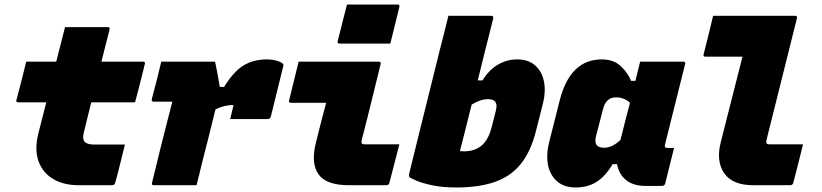

<svg xmlns="http://www.w3.org/2000/svg" viewBox="-20 -820 3640 850"><path d="M96 -547H229Q233 -562 236.5 -576.5Q240 -591 244 -606Q250 -629 256 -653Q262 -677 268 -700H457Q468 -700 465 -689Q456 -654 447 -618.5Q438 -583 429 -547H613Q625 -547 621 -536Q616 -514 608 -483Q600 -452 592 -420.5Q584 -389 578 -367H384Q376 -335 368 -302.5Q360 -270 352 -237Q343 -205 355 -192Q367 -180 398 -180H533Q522 -137 512 -95Q502 -53 490 -11Q487 0 477 0H330Q261 0 214.5 -28Q168 -56 150 -108Q132 -160 150 -230Q159 -264 167.5 -298.5Q176 -333 185 -367H61Q49 -367 53 -378Q59 -400 67 -431.5Q75 -463 83 -494Q91 -525 96 -547Z M694 -547H932Q932 -547 936.5 -526Q941 -505 945.5 -478.5Q950 -452 953 -435H972Q1013 -502 1057 -529.5Q1101 -557 1162 -557Q1184 -557 1204 -551.5Q1224 -546 1232 -538Q1235 -535 1235 -532.5Q1235 -530 1234 -527L1179 -304Q1176 -293 1165 -293H999L1002 -305Q1005 -318 1008 -330Q1011 -342 1014 -355H1009Q975 -355 934 -336Q919 -275 904 -215Q889 -155 874 -97Q868 -72 862 -47.5Q856 -23 850 0H661Q650 0 653 -11Q657 -26 667 -68Q677 -110 690.5 -164Q704 -218 718 -273Q732 -328 743 -370H660Q650 -370 652 -381Q663 -422 673.5 -463.5Q684 -505 694 -547Z M1302 -547H1657Q1668 -547 1665 -536Q1644 -451 1623.5 -367Q1603 -283 1581 -199Q1579 -188 1582 -185Q1586 -181 1594 -181H1748Q1737 -139 1726 -96Q1715 -53 1704 -11Q1701 0 1690 0H1525Q1424 0 1390 -48.5Q1356 -97 1378 -186Q1389 -231 1400.5 -276Q1412 -321 1424 -365H1268Q1257 -365 1260 -376ZM1516 -800H1740Q1751 -800 1748 -789L1708 -627H1484Q1472 -627 1475 -638Z M2163 -736Q2147 -672 2129.5 -603Q2112 -534 2095 -464H2116Q2145 -511 2184.5 -534Q2224 -557 2269 -557Q2319 -557 2349 -530.5Q2379 -504 2388 -460Q2397 -416 2384 -363L2353 -241Q2330 -149 2285.5 -94Q2241 -39 2170.5 -14.5Q2100 10 1999 10Q1941 10 1897 1Q1853 -8 1826.5 -19Q1800 -30 1793 -36Q1789 -40 1791 -49Q1815 -147 1837 -236Q1859 -325 1881.5 -415Q1904 -505 1928 -603Q1938 -640 1947 -676.5Q1956 -713 1965 -750H2154Q2167 -750 2163 -736ZM2141 -381Q2107 -381 2068 -357Q2055 -304 2042 -252.5Q2029 -201 2016 -151Q2025 -150 2034 -150Q2082 -150 2112.5 -176Q2143 -202 2157 -259L2175 -329Q2178 -342 2178 -352Q2178 -362 2172 -370Q2163 -381 2141 -381Z M2644 -557Q2697 -557 2728.5 -527Q2760 -497 2774 -462H2793Q2798 -482 2803 -503Q2808 -524 2814 -547H3005Q3016 -547 3013 -536Q2991 -447 2968 -356Q2945 -265 2924 -180Q2920 -165 2934 -165H2964Q2954 -126 2944.5 -86.5Q2935 -47 2925 -8Q2922 3 2911 3H2837Q2783 3 2751 -23.5Q2719 -50 2712 -93H2692Q2659 -38 2620 -14Q2581 10 2528 10Q2455 10 2422 -46.5Q2389 -103 2412 -194L2458 -376Q2504 -557 2644 -557ZM2623 -176Q2632 -166 2655 -166Q2691 -166 2727 -201Q2737 -241 2747.5 -282.5Q2758 -324 2769 -365Q2757 -376 2741.5 -382.5Q2726 -389 2707 -389Q2663 -389 2650 -338L2619 -219Q2611 -189 2623 -176Z M3137 -750H3500Q3511 -750 3508 -739Q3474 -604 3440.5 -468.5Q3407 -333 3373 -199Q3371 -190 3374 -185Q3378 -181 3386 -181H3535Q3525 -139 3514 -96Q3503 -53 3492 -11Q3489 0 3478 0H3316Q3223 0 3186.5 -52.5Q3150 -105 3170 -187Q3194 -283 3218.5 -378Q3243 -473 3267 -569H3103Q3092 -569 3095 -580Q3106 -622 3116.5 -665Q3127 -708 3137 -750Z"/></svg>

Font: Recursive Mn Lnr St Blk
Style: Italic
Weight: 900
Italic angle: -15°
Monospace: yes
Version: Version 1.079;hotconv 1.0.112;makeotfexe 2.5.65598; ttfautoh